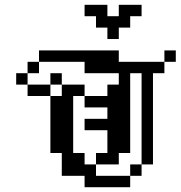

<svg xmlns="http://www.w3.org/2000/svg" viewBox="-20 -782 754 802"><path d="M47.6 -476.2H95.2V-428.6H47.6ZM95.2 -523.8H142.9V-476.2H95.2ZM142.9 -571.4H190.5V-523.8H142.9ZM190.5 -571.4H238.1V-523.8H190.5ZM238.1 -571.4H285.7V-523.8H238.1ZM285.7 -571.4H333.3V-523.8H285.7ZM333.3 -571.4H381V-523.8H333.3ZM381 -571.4H428.6V-523.8H381ZM428.6 -571.4H476.2V-523.8H428.6ZM95.2 -428.6H142.9V-381H95.2ZM142.9 -428.6H190.5V-381H142.9ZM190.5 -476.2H238.1V-428.6H190.5ZM238.1 -428.6H285.7V-381H238.1ZM285.7 -428.6H333.3V-381H285.7ZM190.5 -381H238.1V-333.3H190.5ZM238.1 -381H285.7V-333.3H238.1ZM238.1 -333.3H285.7V-285.7H238.1ZM238.1 -285.7H285.7V-238.1H238.1ZM190.5 -285.7H238.1V-238.1H190.5ZM190.5 -333.3H238.1V-285.7H190.5ZM190.5 -238.1H238.1V-190.5H190.5ZM190.5 -190.5H238.1V-142.9H190.5ZM238.1 -190.5H285.7V-142.9H238.1ZM238.1 -238.1H285.7V-190.5H238.1ZM333.3 -381H381V-333.3H333.3ZM381 -381H428.6V-333.3H381ZM333.3 -285.7H381V-238.1H333.3ZM381 -285.7H428.6V-238.1H381ZM428.6 -428.6H476.2V-381H428.6ZM428.6 -381H476.2V-333.3H428.6ZM428.6 -333.3H476.2V-285.7H428.6ZM428.6 -285.7H476.2V-238.1H428.6ZM428.6 -238.1H476.2V-190.5H428.6ZM428.6 -190.5H476.2V-142.9H428.6ZM476.2 -190.5H523.8V-142.9H476.2ZM476.2 -238.1H523.8V-190.5H476.2ZM476.2 -285.7H523.8V-238.1H476.2ZM476.2 -333.3H523.8V-285.7H476.2ZM476.2 -381H523.8V-333.3H476.2ZM428.6 -142.9H476.2V-95.2H428.6ZM381 -142.9H428.6V-95.2H381ZM238.1 -142.9H285.7V-95.2H238.1ZM285.7 -142.9H333.3V-95.2H285.7ZM333.3 -95.2H381V-47.6H333.3ZM285.7 -95.2H333.3V-47.6H285.7ZM238.1 -95.2H285.7V-47.6H238.1ZM333.3 -47.6H381V0H333.3ZM381 -47.6H428.6V0H381ZM428.6 -47.6H476.2V0H428.6ZM476.2 -47.6H523.8V0H476.2ZM333.3 -523.8H381V-476.2H333.3ZM381 -523.8H428.6V-476.2H381ZM428.6 -523.8H476.2V-476.2H428.6ZM476.2 -476.2H523.8V-428.6H476.2ZM476.2 -428.6H523.8V-381H476.2ZM476.2 -523.8H523.8V-476.2H476.2ZM523.8 -523.8H571.4V-476.2H523.8ZM571.4 -523.8H619V-476.2H571.4ZM571.4 -476.2H619V-428.6H571.4ZM571.4 -428.6H619V-381H571.4ZM571.4 -381H619V-333.3H571.4ZM571.4 -333.3H619V-285.7H571.4ZM571.4 -285.7H619V-238.1H571.4ZM571.4 -238.1H619V-190.5H571.4ZM619 -523.8H666.7V-476.2H619ZM666.7 -571.4H714.3V-523.8H666.7ZM571.4 -190.5H619V-142.9H571.4ZM571.4 -142.9H619V-95.2H571.4ZM523.8 -95.2H571.4V-47.6H523.8ZM381 -666.7V-714.3H428.6V-666.7ZM428.6 -619V-666.7H476.2V-619ZM428.6 -666.7V-714.3H476.2V-666.7ZM476.2 -666.7V-714.3H523.8V-666.7ZM523.8 -714.3V-761.9H571.4V-714.3ZM476.2 -714.3V-761.9H523.8V-714.3ZM381 -714.3V-761.9H428.6V-714.3ZM333.3 -714.3V-761.9H381V-714.3Z"/></svg>

Font: Jacquard 12
Style: Regular
Weight: 400
Designer: Sarah Cadigan-Fried
Version: Version 1.000; ttfautohint (v1.8.4.7-5d5b)